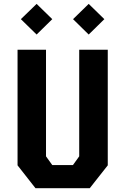

<svg xmlns="http://www.w3.org/2000/svg" viewBox="-20 -992 660 1012"><path d="M167 0H453L548 -120.5V-730H397.5V-168L364.5 -122H255.5L222.5 -168V-730H72.5V-120.5ZM173 -810 255.5 -891 173 -971.5 90 -891ZM447.5 -810 530 -891 447.5 -971.5 365 -891Z"/></svg>

Font: Monaspace Krypton
Style: Bold
Weight: 700
Designer: Riley Cran & the Lettermatic Team
Foundry: Lettermatic
Version: Version 1.200 (Monaspace Krypton)